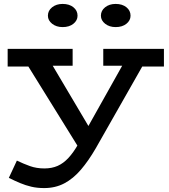

<svg xmlns="http://www.w3.org/2000/svg" viewBox="-20 -720 863 978"><path d="M205 238Q169 238 139.5 231Q110 224 82.5 212.5Q55 201 25 186L66 98Q99 114 132.5 126Q166 138 206 138Q244 138 273.5 125Q303 112 328.5 84.5Q354 57 378 15L641 -454H746L468 35Q431 99 392 144.5Q353 190 307.5 214Q262 238 205 238ZM398 60 88 -440H216L469 -13ZM19 -381V-471H350V-385H179L171 -381ZM506 -385V-471H815V-381H669L659 -385ZM569 -582Q537 -582 515.5 -599Q494 -616 494 -640Q494 -666 515.5 -683Q537 -700 569 -700Q603 -700 624 -683Q645 -666 645 -640Q645 -616 624 -599Q603 -582 569 -582ZM299 -582Q267 -582 245.5 -599Q224 -616 224 -640Q224 -666 245.5 -683Q267 -700 299 -700Q333 -700 354 -683Q375 -666 375 -640Q375 -616 354 -599Q333 -582 299 -582Z"/></svg>

Font: BioRhyme SemiExpanded Medium
Style: Regular
Weight: 500
Width: 6
Designer: Aoife Mooney
Foundry: Aoife Mooney Type
Version: Version 1.600;gftools[0.9.33]